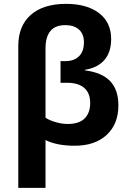

<svg xmlns="http://www.w3.org/2000/svg" viewBox="-20 -730 653 974"><path d="M314.9 -710.4Q421.4 -710.4 482.7 -663.3Q543.9 -616.2 543.9 -532.2Q543.9 -464.8 509.5 -425.5Q475.1 -386.2 411.1 -376V-373Q496.6 -362.3 538.6 -318.6Q580.6 -274.9 580.6 -195.8Q580.6 -100.6 521.2 -45.7Q461.9 9.3 358.9 9.3Q268.1 9.3 210.9 -19.5V223.1H72.8V-497.1Q72.8 -598.6 136.2 -654.5Q199.7 -710.4 314.9 -710.4ZM311 -602.5Q210.9 -602.5 210.9 -483.9V-132.8Q232.4 -118.7 264.2 -109.9Q295.9 -101.1 323.2 -101.1Q381.3 -101.1 409.4 -129.2Q437.5 -157.2 437.5 -208Q437.5 -257.8 407.5 -283.9Q377.4 -310.1 319.8 -310.1H287.1V-419.9H311Q356 -419.9 380.9 -444.6Q405.8 -469.2 405.8 -515.6Q405.8 -557.1 380.9 -579.8Q356 -602.5 311 -602.5Z"/></svg>

Font: Bpm'online Open Sans
Style: Bold
Weight: 700
Foundry: Ascender Corporation
Version: Version 1.10